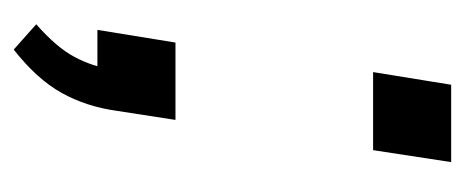

<svg xmlns="http://www.w3.org/2000/svg" viewBox="-214 -328 662 273"><g transform="rotate(90 116.5 -192.0)"><path d="M51 119 15 87Q48 58 61.5 32.5Q75 7 79 -20L96 0H23L41 -111H151L138 -27Q132 16 112.5 51Q93 86 51 119ZM83 -392 101 -503H211L194 -392Z"/></g></svg>

Font: Mulish ExtraLight Medium
Style: Italic
Weight: 500
Italic angle: -9°
Version: Version 3.603